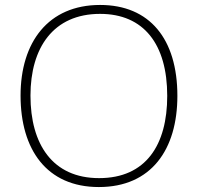

<svg xmlns="http://www.w3.org/2000/svg" viewBox="-20 -745 799 775"><path d="M696 -358C696 -588 584 -725 384 -725C175 -725 63 -575 63 -359C63 -142 168 10 379 10C591 10 696 -142 696 -358ZM103 -359C103 -552 195 -689 384 -689C560 -689 655 -567 655 -358C655 -160 569 -26 380 -26C192 -26 103 -163 103 -359Z"/></svg>

Font: Noto Sans Sinhala ExtraLight
Style: Regular
Weight: 200
Designer: Jelle Bosma - Monotype Design Team
Foundry: Monotype Imaging Inc.
Version: Version 2.006